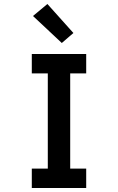

<svg xmlns="http://www.w3.org/2000/svg" viewBox="-20 -940 590 960"><path d="M139 0V-97H219V-573H139V-670H411V-573H331V-97H411V0ZM289 -725 145 -860 217 -920 347 -775Z"/></svg>

Font: Lode Term
Style: Bold
Weight: 700
Monospace: yes
Designer: Belleve Invis
Foundry: Belleve Invis
Version: Version 29.2.0